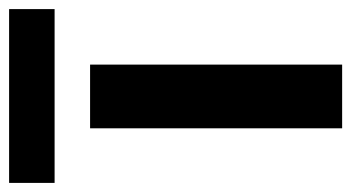

<svg xmlns="http://www.w3.org/2000/svg" viewBox="-240 -577 772 422"><g transform="rotate(-90 146.0 -366.0)"><path d="M75 -554H215V0H75ZM-45 -732H337V-632H-45Z"/></g></svg>

Font: Poppins SemiBold
Style: Regular
Weight: 600
Designer: Ninad Kale (Devanagari), Jonny Pinhorn (Latin)
Foundry: Indian Type Foundry
Version: Version 3.002 2017